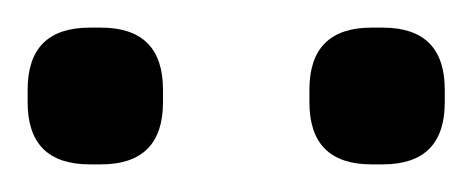

<svg xmlns="http://www.w3.org/2000/svg" viewBox="-20 -758 342 139"><path d="M0 -684V-693Q0 -738 45 -738H53Q98 -738 98 -693V-684Q98 -639 53 -639H45Q0 -639 0 -684ZM204 -684V-693Q204 -738 249 -738H257Q302 -738 302 -693V-684Q302 -639 257 -639H249Q204 -639 204 -684Z"/></svg>

Font: Krub
Style: Regular
Weight: 400
Designer: Ekaluck Peanpanawate
Foundry: Cadson Demak Co.,Ltd.
Version: Version 1.000; ttfautohint (v1.6)